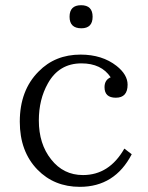

<svg xmlns="http://www.w3.org/2000/svg" viewBox="-20 -722 575 748"><path d="M493.2 -121.1Q427.2 5.9 291 5.9Q191.4 5.9 126 -61Q57.1 -131.8 57.1 -248Q57.1 -370.1 130.4 -443.4Q194.8 -509.3 293.9 -509.3Q377.9 -509.3 434.1 -465.3Q477.1 -431.2 477.1 -392.1Q477.1 -341.3 431.2 -341.3Q387.2 -341.3 387.2 -382.3Q387.2 -410.6 411.1 -420.9Q375 -475.1 297.4 -475.1Q210 -475.1 166.5 -397Q131.3 -334.5 131.3 -252.9Q131.3 -161.1 179.2 -101.1Q227.1 -40 303.2 -40Q405.8 -40 464.4 -143.1ZM295.9 -701.7Q340.8 -701.7 340.8 -656.7Q340.8 -611.8 296.9 -611.8Q251 -611.8 251 -656.7Q251 -701.7 295.9 -701.7Z"/></svg>

Font: I.MingCP
Style: Regular
Weight: 400
Designer: I.Font Project
Version: Version 8.000; Sep 06, 2022